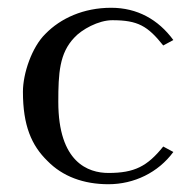

<svg xmlns="http://www.w3.org/2000/svg" viewBox="-20 -462 485 494"><path d="M130 -200C130 -274 133 -325 171 -365C190 -386 233 -410 269 -410C335 -410 360 -395 400 -345L426 -359C387 -412 333 -442 266 -442C195 -442 136 -415 97 -375C62 -341 39 -273 39 -226C39 -139 61 -88 102 -48C141 -8 195 12 259 12C325 12 387 -18 426 -71L400 -85C359 -34 326 -17 259 -17C207 -17 130 -44 130 -200Z"/></svg>

Font: Libertinus Serif Display
Style: Regular
Weight: 400
Designer: Philipp H. Poll, Khaled Hosny
Foundry: Caleb Maclennan
Version: Version 7.050;RELEASE